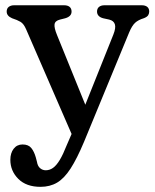

<svg xmlns="http://www.w3.org/2000/svg" viewBox="-20 -491 602 744"><path d="M326.9 -44.8 272.8 63.6 81.5 -376.8Q72.1 -399 59.4 -406.4Q46.8 -413.8 26.9 -420.2Q16.4 -424.8 11.1 -431.2Q5.9 -437.6 5.9 -446.2Q5.9 -458 13.8 -464.3Q21.8 -470.6 34.9 -470.6H228.3Q242.2 -470.6 249.8 -464.3Q257.3 -458 257.3 -446.2Q257.3 -436.4 250.9 -430Q244.5 -423.6 232.7 -420.2L212.7 -415.2Q193.3 -410.4 191.4 -396.9Q189.4 -383.5 201 -355.2ZM239.1 70.4 268.6 2.4 288.3 -29.6 419.4 -357.4Q429.6 -383 425.1 -397Q420.6 -411 402.8 -415.2L379.8 -420.2Q368.2 -423.3 362.1 -429.8Q356 -436.4 356 -446.2Q356 -458 363.8 -464.3Q371.6 -470.6 385 -470.6H529.2Q543.1 -470.6 550.7 -464.3Q558.2 -458 558.2 -446.2Q558.2 -439.2 554.5 -432.5Q550.7 -425.8 538.2 -420.7Q515.6 -413.9 503.6 -402.7Q491.5 -391.6 480.5 -365.4L305.8 58.2Q278.2 124 253.4 162.3Q228.6 200.6 201 216.8Q173.3 233 137 233Q81.9 233 51 202.2Q20.1 171.4 20.1 128.4Q20.1 102 33 85.4Q45.9 68.8 67.3 68.8Q90.1 68.8 101.2 82.5Q112.3 96.2 118.7 118.8L123.1 135.6Q125.9 152.9 135.5 160.8Q145.1 168.8 157.3 168.8Q172.4 168.8 185.4 159.6Q198.4 150.5 211.5 129Q224.5 107.5 239.1 70.4Z"/></svg>

Font: Fraunces SuperSoft 9pt
Style: Regular
Weight: 900
Version: Version 1.000;[b76b70a41]